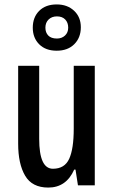

<svg xmlns="http://www.w3.org/2000/svg" viewBox="-20 -837 511 867"><path d="M408 -540V0H332L321 -71H315Q279 10 198 10Q125 10 93.5 -43.5Q62 -97 62 -188V-540H157V-210Q157 -75 219 -75Q272 -75 292.5 -120Q313 -165 313 -256V-540ZM236 -608Q186 -608 157 -637Q128 -666 128 -712Q128 -759 157 -788Q186 -817 236 -817Q284 -817 314.5 -788.5Q345 -760 345 -714Q345 -667 315.5 -637.5Q286 -608 236 -608ZM237 -663Q259 -663 273.5 -676.5Q288 -690 288 -712Q288 -735 274.5 -749Q261 -763 237 -763Q214 -763 199.5 -749Q185 -735 185 -712Q185 -690 198 -676.5Q211 -663 237 -663Z"/></svg>

Font: Noto Sans Kannada ExtraCondensed Medium
Style: Regular
Weight: 500
Width: 2
Designer: Jelle Bosma - Monotype Design Team
Foundry: Monotype Imaging Inc.
Version: Version 2.005; ttfautohint (v1.8.4.7-5d5b)